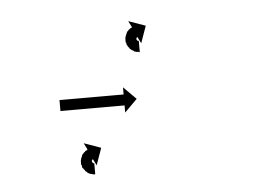

<svg xmlns="http://www.w3.org/2000/svg" viewBox="-33 -319 466 349"><g transform="rotate(-5 200.0 -144.0)"><path d="M76 -148Q77 -148 78 -148Q79 -148 80 -148Q81 -148 82.5 -148Q84 -148 86 -148Q88 -148 89.5 -148Q91 -148 93 -148Q95 -148 97.5 -148Q100 -148 102 -148Q105 -148 107.5 -148Q110 -148 112 -148Q115 -148 117.5 -148Q120 -148 123 -148Q125 -148 128 -148Q131 -148 133 -148Q136 -148 139 -148Q142 -148 144 -148Q147 -148 149.5 -148Q152 -148 155 -148Q157 -148 159.5 -148Q162 -148 165 -148Q167 -148 169.5 -148Q172 -148 174 -148Q176 -148 177.5 -148Q179 -148 181 -148Q183 -148 184.5 -148Q186 -148 187 -148Q188 -148 189 -148Q190 -148 191 -148Q191 -148 191.5 -148Q192 -148 192 -148V-161L215 -138L192 -115V-128Q192 -128 191.5 -128Q191 -128 191 -128Q190 -128 189 -128Q188 -128 187 -128Q186 -128 184.5 -128Q183 -128 181 -128Q179 -128 177.5 -128Q176 -128 174 -128Q172 -128 169.5 -128Q167 -128 165 -128Q162 -128 159.5 -128Q157 -128 155 -128Q152 -128 149.5 -128Q147 -128 144 -128Q142 -128 139 -128Q136 -128 133 -128Q131 -128 128 -128Q125 -128 123 -128Q120 -128 117.5 -128Q115 -128 112 -128Q110 -128 107.5 -128Q105 -128 102 -128Q100 -128 97.5 -128Q95 -128 93 -128Q91 -128 89.5 -128Q88 -128 86 -128Q84 -128 82.5 -128Q81 -128 80 -128Q79 -128 78 -128Q77 -128 76 -128Q76 -128 75.5 -128Q75 -128 75 -128V-148Q75 -148 75.5 -148Q76 -148 76 -148ZM127 -8Q127 -8 127 -8Q127 -8 127 -8Q127 -8 127 -8Q127 -8 127 -8Q126 -8 125 -8Q125 -8 125 -8Q125 -8 125 -8Q125 -8 125 -8Q125 -8 125 -8Q124 -8 122 -9Q122 -9 122 -9Q122 -9 122 -9Q122 -9 122 -9Q122 -9 122 -9Q120 -9 118 -10Q118 -10 118 -10Q118 -10 118 -10Q118 -10 118 -10Q118 -10 118 -10Q116 -11 114 -12Q114 -12 114 -12Q114 -12 114 -13Q114 -13 114 -13Q114 -13 114 -13Q112 -14 110 -16Q110 -16 110 -16Q110 -16 110 -16Q110 -16 110 -16.5Q110 -17 110 -17Q108 -18 107 -21Q107 -21 107 -21Q107 -21 107 -21Q107 -21 106.5 -21Q106 -21 106 -21Q105 -24 105 -26Q105 -26 105 -26.5Q105 -27 105 -27Q105 -27 104.5 -27Q104 -27 104 -27Q104 -30 104 -32Q104 -32 104 -32.5Q104 -33 104 -33Q104 -33 104 -33Q104 -33 104 -33Q104 -36 105 -38Q105 -38 105 -38Q105 -38 105 -38Q105 -39 105 -39Q105 -39 105 -39Q106 -41 107 -43Q107 -43 107 -43Q107 -43 107 -44Q107 -44 107 -44Q107 -44 107 -44Q108 -46 109 -47Q109 -47 109.5 -47Q110 -47 110 -48Q110 -48 110 -48Q110 -48 110 -48Q111 -49 112 -50Q112 -50 112.5 -50Q113 -50 113 -50Q113 -51 113 -51Q113 -51 113 -51Q114 -52 115 -52Q115 -52 115 -52Q115 -52 115 -52Q115 -52 115 -52Q115 -52 115 -52Q116 -53 117 -53Q117 -53 117 -53Q117 -53 117 -53Q117 -53 117 -53Q117 -53 117 -53Q117 -54 118 -54L112 -66L143 -55L132 -24L126 -36Q126 -36 126 -36Q126 -36 126 -36Q126 -36 126 -36Q126 -36 126 -36Q126 -36 126 -36Q126 -36 126 -35Q126 -35 126 -35Q126 -35 126 -35Q126 -35 126 -35.5Q126 -36 126 -36Q126 -35 125 -35Q125 -35 125 -35Q125 -35 125 -35Q125 -35 125.5 -35Q126 -35 126 -35Q125 -35 125 -34Q125 -34 125 -34.5Q125 -35 125 -35Q125 -35 125 -35Q125 -35 125 -35Q125 -34 124 -34Q124 -34 124 -34Q124 -34 124 -34Q125 -34 125 -34Q125 -34 125 -34Q124 -34 124 -33Q124 -33 124 -33Q124 -33 124 -33Q124 -33 124 -33.5Q124 -34 124 -34Q124 -33 124 -32Q124 -32 124 -32Q124 -32 124 -32Q124 -32 124 -32.5Q124 -33 124 -33Q124 -32 124 -31Q124 -31 124 -31Q124 -31 124 -31Q124 -31 124 -31Q124 -31 124 -31Q124 -31 125 -30Q125 -30 124.5 -30Q124 -30 124 -30Q124 -30 124 -30.5Q124 -31 124 -31Q125 -30 125 -29Q125 -29 125 -29Q125 -29 125 -29Q125 -29 125 -29.5Q125 -30 125 -30Q125 -29 126 -29Q126 -29 126 -29Q126 -29 126 -29Q126 -29 125.5 -29Q125 -29 125 -29Q126 -29 127 -28Q127 -28 126.5 -28Q126 -28 126 -28Q126 -28 126 -28Q126 -28 126 -28Q127 -28 127 -28Q127 -28 127 -28Q127 -28 127 -28Q127 -28 127 -28Q127 -28 127 -28Q127 -28 128 -28Q128 -28 128 -28Q128 -28 127 -28Q127 -28 127 -28Q127 -28 127 -28Q128 -28 128 -28Q128 -28 128 -28Q128 -28 128 -28Q128 -28 128 -28Q128 -28 128 -28Q128 -28 128 -28V-8Q128 -8 127 -8ZM227 -222Q227 -222 227 -222Q227 -222 227 -222Q227 -222 227 -222Q227 -222 227 -222Q226 -223 225 -223Q225 -223 225 -223Q225 -223 225 -223Q225 -223 225 -223Q225 -223 225 -223Q224 -223 222 -223Q222 -223 222 -223Q222 -223 222 -223Q222 -223 222 -223Q222 -223 222 -223Q220 -224 218 -224Q218 -224 218 -224.5Q218 -225 218 -225Q218 -225 218 -225Q218 -225 218 -225Q216 -226 214 -227Q214 -227 214 -227Q214 -227 214 -227Q214 -227 214 -227Q214 -227 214 -227Q212 -229 210 -230Q210 -230 210 -230.5Q210 -231 210 -231Q210 -231 210 -231Q210 -231 210 -231Q208 -233 207 -235Q207 -235 207 -235Q207 -235 207 -236Q207 -236 206.5 -236Q206 -236 206 -236Q205 -238 205 -241Q205 -241 205 -241Q205 -241 205 -241Q205 -241 204.5 -241.5Q204 -242 204 -242Q204 -244 204 -247Q204 -247 204 -247Q204 -247 204 -247Q204 -247 204 -247.5Q204 -248 204 -248Q204 -250 205 -253Q205 -253 205 -253Q205 -253 205 -253Q205 -253 205 -253Q205 -253 205 -253Q206 -256 207 -258Q207 -258 207 -258Q207 -258 207 -258Q207 -258 207 -258Q207 -258 207 -258Q208 -260 209 -262Q209 -262 209.5 -262Q210 -262 210 -262Q210 -262 210 -262Q210 -262 210 -262Q211 -264 212 -265Q212 -265 212.5 -265Q213 -265 213 -265Q213 -265 213 -265Q213 -265 213 -265Q214 -266 215 -267Q215 -267 215 -267Q215 -267 215 -267Q215 -267 215 -267Q215 -267 215 -267Q216 -267 217 -268Q217 -268 217 -268Q217 -268 217 -268Q217 -268 217 -268Q217 -268 217 -268Q217 -268 218 -268L212 -280L243 -269L232 -238L226 -250Q226 -250 226 -250Q226 -250 226 -250Q226 -250 226 -250Q226 -250 226 -250Q226 -250 226 -250Q226 -250 226 -250Q226 -250 226 -250Q226 -250 226 -250Q226 -250 226 -250Q226 -250 226 -250Q226 -250 225 -249Q225 -249 225 -249.5Q225 -250 225 -250Q225 -250 225.5 -250Q226 -250 226 -250Q225 -249 225 -249Q225 -249 225 -249Q225 -249 225 -249Q225 -249 225 -249Q225 -249 225 -249Q225 -249 224 -248Q224 -248 224 -248Q224 -248 224 -248Q225 -249 225 -249Q225 -249 225 -249Q224 -248 224 -247Q224 -247 224 -247Q224 -247 224 -248Q224 -248 224 -248Q224 -248 224 -248Q224 -247 224 -246Q224 -246 224 -246Q224 -246 224 -247Q224 -247 224 -247Q224 -247 224 -247Q224 -246 224 -245Q224 -245 224 -245Q224 -245 224 -246Q224 -246 224 -246Q224 -246 224 -246Q224 -245 225 -244Q225 -244 224.5 -244Q224 -244 224 -245Q224 -245 224 -245Q224 -245 224 -245Q225 -244 225 -244Q225 -244 225 -244Q225 -244 225 -244Q225 -244 225 -244Q225 -244 225 -244Q225 -243 226 -243Q226 -243 226 -243Q226 -243 226 -243Q226 -243 225.5 -243Q225 -243 225 -243Q226 -243 227 -243Q227 -243 226.5 -243Q226 -243 226 -243Q226 -243 226 -243Q226 -243 226 -243Q227 -243 227 -243Q227 -243 227 -243Q227 -243 227 -243Q227 -243 227 -243Q227 -243 227 -243Q227 -243 228 -242Q228 -242 228 -242Q228 -242 227 -243Q227 -243 227 -243Q227 -243 227 -243Q228 -242 228 -242Q228 -242 228 -242Q228 -242 228 -242Q228 -242 228 -242Q228 -242 228 -242Q228 -242 228 -242V-222Q228 -222 227 -222Z"/></g></svg>

Font: FRB American Cursive Just Arrows Thin
Style: Italic
Weight: 100
Italic angle: -25°
Version: Version 2.0;Modular Font Editor K font №1